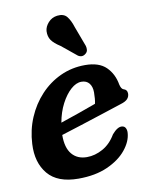

<svg xmlns="http://www.w3.org/2000/svg" viewBox="-81 -751 637 821"><g transform="rotate(-10 238.0 -340.5)"><path d="M434 -145.5Q431.5 -109 402.2 -73Q373 -37 320 -13.2Q267 10.5 193.5 10.5Q103 10.5 61.2 -39.5Q19.5 -89.5 24 -170Q27 -230 49.5 -283Q72 -336 109.8 -376.5Q147.5 -417 197.2 -440Q247 -463 304.5 -463Q365 -463 395.8 -432.8Q426.5 -402.5 434.5 -355.5Q439 -336 449 -332.5Q464.5 -328.5 465 -312Q465.5 -299 456.8 -288.8Q448 -278.5 425.5 -272Q390.5 -260.5 342.2 -244.8Q294 -229 244.5 -213.2Q195 -197.5 157 -185.5Q156.5 -130 180 -102Q203.5 -74 245 -74Q280.5 -74 314.5 -93Q348.5 -112 371 -150.5Q395.5 -179 414.5 -177Q425.5 -176 430.2 -167Q435 -158 434 -145.5ZM277 -395.5Q254 -395.5 230.8 -374.8Q207.5 -354 189 -318.5Q170.5 -283 162.5 -238Q199 -250.5 242 -265.2Q285 -280 318 -292.5Q322.5 -312 322.5 -341.5Q322.5 -366 310.8 -380.8Q299 -395.5 277 -395.5ZM290 -630 322.5 -543Q325 -534 324 -525.2Q323 -516.5 315 -510Q299.5 -497 282 -508L216.5 -561.5Q189 -579 178 -595Q167 -611 168 -634.5Q169.5 -654 185 -671.2Q200.5 -688.5 224 -691.5Q252.5 -695 266.5 -677.8Q280.5 -660.5 290 -630Z"/></g></svg>

Font: Fraunces 72pt SuperSoft SemiBold
Style: Italic
Weight: 600
Italic angle: -16°
Version: Version 1.000;[b76b70a41]